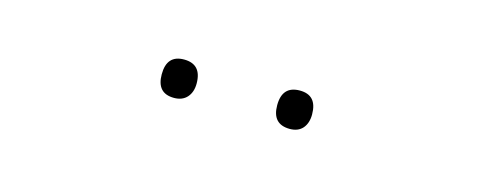

<svg xmlns="http://www.w3.org/2000/svg" viewBox="-21 -866 664 262"><g transform="rotate(15 311.0 -735.0)"><path d="M245.1 -734.9Q245.1 -722.7 238.5 -715.3Q231.9 -708 220.2 -708Q195.8 -708 195.8 -734.9Q195.8 -762.2 220.2 -762.2Q245.1 -762.2 245.1 -734.9ZM408.2 -734.9Q408.2 -722.7 401.9 -715.3Q395.5 -708 383.8 -708Q358.9 -708 358.9 -734.9Q358.9 -762.2 383.8 -762.2Q408.2 -762.2 408.2 -734.9Z"/></g></svg>

Font: Sinkin Sans 100 Thin
Style: Regular
Weight: 100
Designer: Keith Bates
Foundry: K-Type
Version: Sinkin Sans (version 1.0)  by Keith Bates   •   © 2014   www